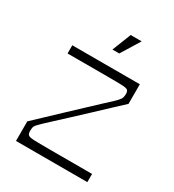

<svg xmlns="http://www.w3.org/2000/svg" viewBox="-160 -739 755 832"><g transform="rotate(30 218.0 -323.0)"><path d="M48 0V-98Q70 -118 100.5 -147.5Q131 -177 165.5 -209Q200 -241 232 -271.5Q264 -302 289.5 -325.5Q315 -349 328 -361Q347 -379 353 -388.5Q359 -398 359 -415Q359 -427 353.5 -432.5Q348 -438 325 -439Q302 -440 248 -440Q219 -440 194.5 -440Q170 -440 137.5 -440Q105 -440 52 -440V-481H390V-383Q369 -364 338 -334.5Q307 -305 272 -272.5Q237 -240 204.5 -209.5Q172 -179 146 -155.5Q120 -132 109 -121Q88 -101 83.5 -93Q79 -85 79 -69Q79 -56 84.5 -49.5Q90 -43 114 -42Q138 -41 194 -41Q222 -41 250.5 -41Q279 -41 315.5 -41Q352 -41 405 -41V0ZM212 -552 249 -646H304L246 -552Z"/></g></svg>

Font: Ojuju Light
Style: Regular
Weight: 300
Designer: Chisaokwu Joboson, Mirko Velimirovic
Foundry: Udi Foundry
Version: Version 1.000